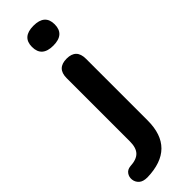

<svg xmlns="http://www.w3.org/2000/svg" viewBox="-353 -734 933 933"><g transform="rotate(-45 113.5 -267.5)"><path d="M11 189Q-19 189 -33.5 175.5Q-48 162 -50 143Q-52 124 -41.5 109Q-31 94 -10 92Q34 90 54 69.5Q74 49 74 5V-430Q74 -497 141 -497Q207 -497 207 -430V-6Q207 184 11 189ZM140 -587Q62 -587 62 -656Q62 -724 140 -724Q218 -724 218 -656Q218 -587 140 -587Z"/></g></svg>

Font: Chiron GoRound TC SB
Style: Regular
Weight: 500
Designer: Ryoko NISHIZUKA 西塚涼子 (kana, bopomofo & ideographs); Paul D. Hunt (Latin, Greek & Cyrillic); Sandoll Communications 산돌커뮤니
Foundry: Adobe
Version: Version 1.000;hotconv 1.1.1;makeotfexe 2.6.0